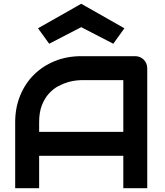

<svg xmlns="http://www.w3.org/2000/svg" viewBox="-20 -998 874 1018"><path d="M760.7 0H633.8V-171.9H187.5V0H60.5V-350.1Q60.5 -426.8 86.9 -491.2Q113.3 -555.7 160.2 -602.1Q207 -648.4 271 -674.3Q335 -700.2 410.6 -700.2H696.8Q710 -700.2 721.7 -695.3Q733.4 -690.4 742.2 -681.6Q751 -672.9 755.9 -661.1Q760.7 -649.4 760.7 -636.2ZM187.5 -298.8H633.8V-573.2H410.6Q404.8 -573.2 386 -571.5Q367.2 -569.8 342.5 -563Q317.9 -556.2 290.5 -542Q263.2 -527.8 240.2 -502.9Q217.3 -478 202.4 -440.7Q187.5 -403.3 187.5 -350.1ZM580.6 -766.1 410.6 -854 240.7 -766.1 181.6 -848.1 410.6 -978 639.6 -848.1Z"/></svg>

Font: Audiowide
Style: Regular
Weight: 400
Designer: Astigmatic (AOETI)
Foundry: Astigmatic (AOETI)
Version: Version 1.002